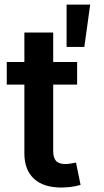

<svg xmlns="http://www.w3.org/2000/svg" viewBox="-20 -819 459 846"><path d="M319.8 -545.9V-446.3H214.4V-153.8Q214.4 -124 226.8 -110.1Q239.3 -96.2 268.6 -96.2Q277.3 -96.2 291.5 -98.4Q305.7 -100.6 314.9 -102.5L335 -4.4Q314 2 292 4.6Q270 7.3 250 7.3Q171.4 7.3 129.4 -31.7Q87.4 -70.8 87.4 -143.1V-446.3H9.8V-545.9H87.4V-675.8H214.4V-545.9ZM273.4 -612.3V-798.8H377.4L351.6 -612.3Z"/></svg>

Font: Inter-SemiBold
Style: Regular
Weight: 600
Designer: Rasmus Andersson
Foundry: rsms
Version: Version 4.000;git-a52131595